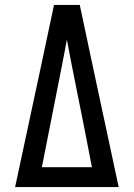

<svg xmlns="http://www.w3.org/2000/svg" viewBox="-20 -755 540 775"><path d="M41 0 146 -490 198 -735H302L354 -490L459 0ZM351 -80 319 -245 270 -490Q265 -516 260 -542Q255 -568 250 -595Q245 -568 240 -542Q235 -516 230 -490L149 -80Z"/></svg>

Font: Iosevka Custom Medium
Style: Regular
Weight: 500
Monospace: yes
Designer: Belleve Invis
Foundry: Belleve Invis
Version: Version 32.5.0; ttfautohint (v1.8.4)